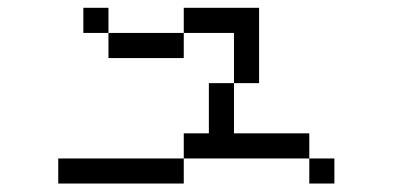

<svg xmlns="http://www.w3.org/2000/svg" viewBox="-20 -582 1040 478"><path d="M812.5 -125V-187.5H750V-125ZM437.5 -187.5H125V-125H437.5ZM437.5 -187.5H750V-250H562.5Q562.5 -250 562.5 -375H500Q500 -375 500 -250H437.5ZM562.5 -375H625V-562.5H437.5V-500H250V-437.5H437.5V-500H562.5Q562.5 -500 562.5 -375ZM250 -500V-562.5H187.5V-500Z"/></svg>

Font: Unifont
Style: Regular
Weight: 500
Version: Version 13.0.05